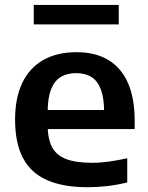

<svg xmlns="http://www.w3.org/2000/svg" viewBox="-20 -772 618 802"><path d="M346 10Q244 10 176.8 -19.5Q109.5 -49 76.2 -111.5Q43 -174 43 -272.5Q43 -363 73.2 -426Q103.5 -489 161 -521.5Q218.5 -554 300 -554Q378.5 -554 432.8 -521.2Q487 -488.5 514.8 -424.8Q542.5 -361 542.5 -268V-233H110.5V-312.5H440L415 -302Q415 -360.5 401.8 -397Q388.5 -433.5 362.5 -450Q336.5 -466.5 298 -466.5Q259.5 -466.5 233 -450Q206.5 -433.5 192.8 -397.5Q179 -361.5 179 -302V-251Q179 -193.5 197 -158.5Q215 -123.5 255.8 -107.8Q296.5 -92 365.5 -92Q399.5 -92 436.5 -97.2Q473.5 -102.5 511.5 -111V-10Q467 1 426.2 5.5Q385.5 10 346 10ZM121 -670V-751.5H476V-670Z"/></svg>

Font: Encode Sans SemiExpanded SemiBold
Style: Regular
Weight: 600
Width: 6
Designer: Multiple Designers
Foundry: Impallari Type
Version: Version 3.002